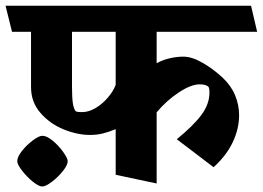

<svg xmlns="http://www.w3.org/2000/svg" viewBox="-45 -600 931 680"><path d="M801.8 -191.9Q801.8 -144 779.3 -96.4Q756.8 -48.8 711.4 -7.8L581.1 -106.9Q641.1 -155.8 668.9 -193.8Q696.8 -231.9 696.8 -272Q696.8 -290 692.4 -293.5Q683.1 -301.3 662.1 -301.3Q631.3 -301.3 587.6 -272.2Q543.9 -243.2 509.8 -202.1V49.8L364.7 19V-142.6Q339.8 -132.3 318.8 -127.2Q297.9 -122.1 273.4 -122.1Q229 -122.1 180.4 -141.8Q131.8 -161.6 98.4 -200Q64.9 -238.3 64.9 -291.5V-487.3H-2.4L-25.4 -579.6H844.2L865.7 -487.3H509.8V-376Q529.3 -387.2 554.9 -393.3Q580.6 -399.4 604 -399.4Q634.8 -399.4 672.4 -377.7Q710 -356 743.2 -325.2Q773.4 -296.9 787.6 -262.7Q801.8 -228.5 801.8 -191.9ZM364.7 -487.3H210V-293Q210 -255.4 212.9 -235.4Q215.8 -215.3 222.7 -206.5Q224.1 -204.6 231.7 -203.6Q239.3 -202.6 248.5 -203.1Q270.5 -203.6 294.2 -217.8Q317.9 -231.9 336.9 -254.2Q356 -276.4 364.7 -299.3ZM194.8 -29.3Q194.8 -15.6 177.7 5.9Q160.6 27.3 138.7 43.9Q116.7 60.5 104.5 60.5Q92.3 60.5 71 43.2Q49.8 25.9 33 4.2Q16.1 -17.6 16.1 -29.3Q16.1 -44.4 33 -65.7Q49.8 -86.9 71.5 -103Q93.3 -119.1 105 -119.1Q120.6 -119.1 141.8 -101.6Q163.1 -84 179 -61.5Q194.8 -39.1 194.8 -29.3Z"/></svg>

Font: Vesper Libre Heavy
Style: Regular
Weight: 900
Designer: Robert Keller & Kimya Gandhi
Foundry: Mota Italic
Version: Version 1.058